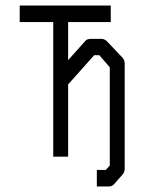

<svg xmlns="http://www.w3.org/2000/svg" viewBox="-20 -616 526 696"><path d="M227 -398 291.5 -470Q297 -475 310.5 -475H348.5Q358 -475 367 -467L424 -407Q432 -398.5 432 -385V-4Q432 8 424 17L394 51Q386 60 374.5 60H331V0H363.5L378 -16V-372L340 -416H321.5L227 -310V-48H173V-536H51.5V-596H381.5V-536H227Z"/></svg>

Font: 3270 Nerd Font Mono SemCond
Style: Regular
Weight: 400
Monospace: yes
Version: Version 3.0.1;Nerd Fonts 3.1.1